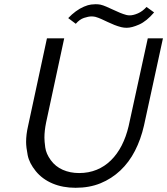

<svg xmlns="http://www.w3.org/2000/svg" viewBox="-20 -882 794 912"><path d="M339 10Q278 10 229.5 -10.5Q181 -31 150 -69Q119 -107 111.5 -145Q104 -183 104 -208Q104 -243 113 -282L203 -700H285L199 -300Q191 -261 191 -228Q191 -211 195 -181.5Q199 -152 221 -121.5Q243 -91 278 -75.5Q313 -60 356 -60Q401 -60 439 -75.5Q477 -91 507 -120.5Q537 -150 558 -191Q579 -232 591 -283L682 -700H754L664 -286Q649 -220 621 -165.5Q593 -111 551.5 -72Q510 -33 457.5 -11.5Q405 10 339 10ZM304 -796Q321 -814 340 -828Q359 -842 379 -850.5Q399 -859 413 -860.5Q427 -862 434 -862Q446 -862 457 -860Q470 -857 486 -850Q502 -843 518 -835.5Q534 -828 549.5 -821.5Q565 -815 580 -811Q588 -809 596 -809Q613 -809 635 -818.5Q657 -828 676 -849L712 -823Q676 -781 641 -765.5Q606 -750 582 -750Q568 -750 556 -753Q540 -757 523.5 -763.5Q507 -770 491.5 -777.5Q476 -785 461.5 -791.5Q447 -798 433 -802Q424 -804 415 -804Q400 -804 379 -797Q358 -790 340 -769Z"/></svg>

Font: Isabella Sans
Style: Italic
Weight: 400
Italic angle: -12°
Designer: Christian Thalmann (Catharsis Fonts), Cristiano Sobral
Foundry: The Isabella Sans Project Authors
Version: Version 2.026; ttfautohint (v1.8.4.7-5d5b-dirty)